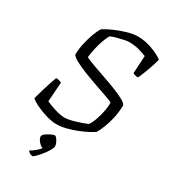

<svg xmlns="http://www.w3.org/2000/svg" viewBox="-229 -830 1046 1183"><g transform="rotate(30 294.0 -238.0)"><path d="M226 0Q197 0 158 -11Q119 -22 84 -38.5Q49 -55 31 -71Q39 -101 49 -135Q59 -169 69 -199Q79 -229 86 -246Q98 -246 108.5 -242.5Q119 -239 125 -236L115 -98Q142 -85 182 -72.5Q222 -60 252 -60Q271 -60 300.5 -67.5Q330 -75 358.5 -85Q387 -95 402 -102Q417 -123 429 -159Q441 -195 447 -230Q453 -265 450 -284Q435 -291 398 -304Q361 -317 315 -333Q269 -349 225 -366.5Q181 -384 150.5 -401Q120 -418 115 -431Q115 -465 123.5 -505.5Q132 -546 145.5 -583.5Q159 -621 174 -644Q198 -660 237.5 -677.5Q277 -695 319.5 -707.5Q362 -720 395 -720Q445 -720 496 -701.5Q547 -683 577 -660Q565 -615 549 -572Q533 -529 520 -501Q507 -501 497.5 -504Q488 -507 483 -510L490 -636Q462 -647 432 -655Q402 -663 364 -663Q353 -663 330.5 -658.5Q308 -654 284 -647.5Q260 -641 242 -633Q223 -602 209 -551.5Q195 -501 190 -455Q208 -445 246.5 -431Q285 -417 331.5 -401Q378 -385 421.5 -368Q465 -351 494.5 -335Q524 -319 527 -305Q526 -247 510 -189Q494 -131 468 -84Q453 -73 426 -59Q399 -45 365 -31.5Q331 -18 295 -9Q259 0 226 0ZM198 244Q188 244 178 237.5Q168 231 164 224Q181 215 199.5 200Q218 185 229 170Q215 167 198.5 148Q182 129 182 113Q182 103 196.5 92Q211 81 229 72.5Q247 64 255 64Q262 64 270 74.5Q278 85 284 98.5Q290 112 290 121Q290 133 278 153.5Q266 174 249.5 194.5Q233 215 218.5 229.5Q204 244 198 244Z"/></g></svg>

Font: Texturina Thin
Style: Italic
Weight: 100
Italic angle: -11°
Designer: Guillermo Torres Carreño
Foundry: Omnibus-Type
Version: Version 1.002; ttfautohint (v1.8.3)